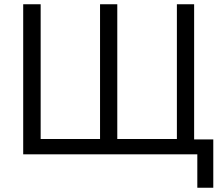

<svg xmlns="http://www.w3.org/2000/svg" viewBox="-20 -725 1050 902"><path d="M907 157V0H89V-705H171V-72H450V-705H531V-72H811V-705H892V-70H982V157Z"/></svg>

Font: Nunito Sans 10pt SemiCondensed
Style: Regular
Weight: 400
Width: 4
Designer: Vernon Adams
Foundry: Vernon Adams
Version: Version 3.101;gftools[0.9.27]